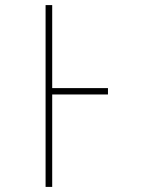

<svg xmlns="http://www.w3.org/2000/svg" viewBox="-20 -734 603 754"><path d="M159 0H185V-363H404V-388H185V-714H159Z"/></svg>

Font: Noto Sans Mono SemiCondensed Thin
Style: Regular
Weight: 100
Width: 4
Designer: Monotype Design Team
Foundry: Monotype Imaging Inc.
Version: Version 2.014